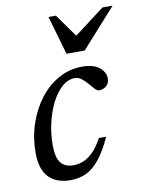

<svg xmlns="http://www.w3.org/2000/svg" viewBox="-80 -738 615 805"><g transform="rotate(-10 228.0 -335.0)"><path d="M247 -408.5Q216.5 -408.5 190.8 -385.2Q165 -362 146.2 -324.2Q127.5 -286.5 117 -240.5Q106.5 -194.5 106.5 -148.5Q106.5 -94 124.5 -71.8Q142.5 -49.5 178 -49.5Q200.5 -49.5 221.5 -58.2Q242.5 -67 263 -87.5Q283.5 -108 302.5 -143.5H333.5Q307.5 -86.5 280.5 -52.8Q253.5 -19 223.2 -4.5Q193 10 155.5 10Q95.5 10 63 -23.8Q30.5 -57.5 30.5 -127.5Q30.5 -194.5 50.5 -253Q70.5 -311.5 105.2 -356Q140 -400.5 186.2 -425.5Q232.5 -450.5 284.5 -450.5Q333 -450.5 357.8 -430.2Q382.5 -410 382.5 -383.5Q382.5 -362.5 369.5 -351.5Q356.5 -340.5 338.5 -340Q330.5 -340 321 -350.2Q311.5 -360.5 299.5 -374.5Q287.5 -388.5 274.5 -398.5Q261.5 -408.5 247 -408.5ZM455.5 -680 307.5 -515H230L182.5 -680H214L288.5 -575.5H274.5L412.5 -680Z"/></g></svg>

Font: Newsreader 16pt 16pt
Style: Italic
Weight: 400
Italic angle: -17°
Version: Version 1.003